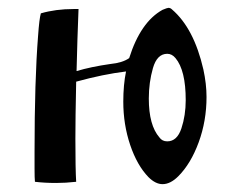

<svg xmlns="http://www.w3.org/2000/svg" viewBox="-20 -463 591 489"><path d="M172 -110Q172 -32 174 0Q147 3 123 3Q94 3 69 0Q68 -9 68 -33V-76Q68 -259 77 -372Q80 -415 84 -429Q122 -440 167 -440Q167 -440 180 -440Q177 -366 175 -282Q212 -293 261 -300Q292 -303 309 -315Q338 -407 394 -438Q406 -443 409 -443Q414 -443 418 -439Q474 -391 498 -286Q506 -249 506 -216Q506 -155 486 -100.5Q466 -46 434 -14Q414 6 394 6Q376 6 358 -12Q329 -42 311.5 -94Q294 -146 294 -204Q294 -247 301 -281Q243 -274 174 -255Q172 -161 172 -110ZM453 -208Q453 -284 427 -315Q418 -326 406 -326Q380 -326 369.5 -289.5Q359 -253 359 -212Q359 -144 386 -113Q393 -103 406 -103Q431 -103 442 -136Q453 -169 453 -208Z"/></svg>

Font: Ponomar Unicode TT
Style: Regular
Weight: 400
Designer: Vladislav V. Dorosh, Yuri A.W. Shardt, Nikita Simmons, Aleksandr Andreev
Foundry: Ponomar Project
Version: 1.1